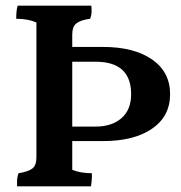

<svg xmlns="http://www.w3.org/2000/svg" viewBox="-20 -702 637 675"><path d="M234 -257H316Q373 -257 407 -286.5Q441 -316 441 -371Q441 -485 316 -485H234ZM234 -537H342Q451 -537 514.5 -493Q578 -449 578 -371Q578 -293 514.5 -249.5Q451 -206 342 -206H234V-105Q263 -93 303 -93Q303 -89 303 -79Q303 -69 300 -47H40Q40 -53 40 -65.5Q40 -78 45 -93Q78 -98 93 -109Q108 -120 108 -148V-623Q79 -636 37 -636Q37 -666 42 -682H301Q302 -675 302 -662.5Q302 -650 297 -636Q265 -632 249.5 -620.5Q234 -609 234 -581Z"/></svg>

Font: Halant SemiBold
Style: Regular
Weight: 600
Designer: Hitesh Malaviya (Devanagari), Satya Rajpurohit (Latin)
Foundry: Indian Type Foundry
Version: Version 1.101;PS 1.0;hotconv 1.0.78;makeotf.lib2.5.61930; tt